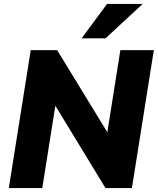

<svg xmlns="http://www.w3.org/2000/svg" viewBox="-20 -961 806 981"><path d="M25 0 137 -705H272L553 -245H522L595 -705H766L654 0H519L239 -460H269L196 0ZM397 -765 527 -941H709L519 -765Z"/></svg>

Font: Nunito Sans 12pt Black
Style: Italic
Weight: 900
Italic angle: -9°
Designer: Vernon Adams
Foundry: Vernon Adams
Version: Version 3.101;gftools[0.9.27]